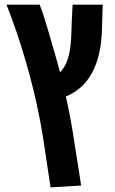

<svg xmlns="http://www.w3.org/2000/svg" viewBox="-20 -620 497 828"><path d="M198 188 330 180 301 -5C291 -72 279 -138 264 -204C387 -253 419 -385 420 -507L423 -600H293L289 -518C287 -437 286 -356 239 -308C232 -334 225 -359 218 -384C196 -460 172 -547 151 -600H8C37 -526 64 -449 88 -366C122 -251 150 -131 169 -5Z"/></svg>

Font: Noto Sans Hebrew ExtraCondensed SemiBold
Style: Regular
Weight: 600
Width: 2
Designer: Ben Nathan
Foundry: Google LLC
Version: Version 3.001